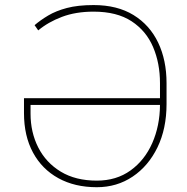

<svg xmlns="http://www.w3.org/2000/svg" viewBox="-20 -741 749 770"><path d="M368.2 9.8Q279.8 9.8 214.1 -26.4Q148.4 -62.5 112.3 -129.2Q76.2 -195.8 76.2 -287.1V-347.2H621.6V-407.7Q621.6 -487.3 594 -552.2Q566.4 -617.2 507.6 -655.8Q448.7 -694.3 355.5 -694.3Q283.7 -694.3 228.3 -673.3Q172.9 -652.3 133.3 -619.1L118.7 -640.1Q142.1 -660.2 173.1 -678.7Q204.1 -697.3 248.3 -709Q292.5 -720.7 355.5 -720.7Q450.2 -720.7 515.4 -680.7Q580.6 -640.6 614.3 -570.1Q647.9 -499.5 647.9 -407.7V-323.7Q647.9 -225.1 611.6 -150.1Q575.2 -75.2 512 -32.7Q448.7 9.8 368.2 9.8ZM368.2 -16.6Q446.8 -16.6 503.4 -57.4Q560.1 -98.1 590.6 -167.2Q621.1 -236.3 621.6 -320.3H102.5V-285.2Q102.5 -210.4 133.5 -149.4Q164.6 -88.4 223.9 -52.5Q283.2 -16.6 368.2 -16.6Z"/></svg>

Font: Vazirmatn UI Thin
Style: Regular
Weight: 100
Designer: Saber Rastikerdar
Foundry: Saber Rastikerdar
Version: Version 33.003